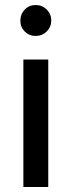

<svg xmlns="http://www.w3.org/2000/svg" viewBox="-20 -744 285 764"><path d="M122 -724Q148 -724 166 -706Q184 -688 184 -662.5Q184 -637 166 -619Q148 -601 122 -601Q96 -601 78.5 -618.5Q61 -636 61 -662Q61 -688 78.5 -706Q96 -724 122 -724ZM172 0H73V-507H172Z"/></svg>

Font: Hind Kochi Medium
Style: Regular
Weight: 500
Designer: Dhruvi Tolia
Foundry: Indian Type Foundry
Version: Version 0.702;PS 1.0;hotconv 1.0.81;makeotf.lib2.5.63406